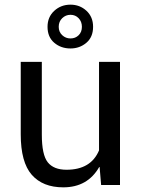

<svg xmlns="http://www.w3.org/2000/svg" viewBox="-20 -794 606 824"><path d="M282.5 -586Q241.5 -586 212.8 -610.5Q184 -635 184 -679Q184 -721 212.8 -747.5Q241.5 -774 282.5 -774Q322.5 -774 351 -747.8Q379.5 -721.5 379.5 -679Q379.5 -635 350.8 -610.5Q322 -586 282.5 -586ZM282.5 -629Q303.5 -629 317.5 -642.8Q331.5 -656.5 331.5 -679Q331.5 -701 317.5 -715.8Q303.5 -730.5 282.5 -730.5Q262 -730.5 247 -716Q232 -701.5 232 -679Q232 -657 247 -643Q262 -629 282.5 -629ZM251.5 10Q163.5 10 116.2 -44Q69 -98 69 -217.5V-528.5H159.5V-216.5Q159.5 -129.5 185 -97.5Q210.5 -65.5 265.5 -65.5Q370 -65.5 405 -148.5V-528.5H495V0H414L407.5 -77L406 -77.5Q356 10 251.5 10Z"/></svg>

Font: Roberto Sans
Style: Regular
Weight: 400
Designer: Google (font) & Cristiano Sobral (main changes)
Version: Version 1.500; ttfautohint (v1.8.4.7-5d5b-dirty)